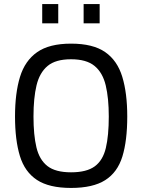

<svg xmlns="http://www.w3.org/2000/svg" viewBox="-20 -916 701 946"><path d="M330 10Q222 10 162 -29.5Q102 -69 78 -147.5Q54 -226 54 -342Q54 -457 78.5 -537Q103 -617 163 -659Q223 -701 330 -701Q438 -701 498 -659.5Q558 -618 582.5 -537.5Q607 -457 607 -342Q607 -223 583 -145Q559 -67 498.5 -28.5Q438 10 330 10ZM330 -67Q407 -67 447 -96.5Q487 -126 501.5 -187Q516 -248 516 -342Q516 -432 501 -495Q486 -558 446 -591Q406 -624 330 -624Q254 -624 214.5 -591Q175 -558 160 -495.5Q145 -433 145 -342Q145 -251 159.5 -190Q174 -129 213.5 -98Q253 -67 330 -67ZM392 -801V-896H471V-801ZM188 -801V-896H267V-801Z"/></svg>

Font: Cairo Medium
Style: Regular
Weight: 500
Designer: Mohamed Gaber, Accademia di Belle Arti di Urbino
Foundry: Kief Type Foundry, Accademia di Belle Arti di Urbino
Version: Version 3.117